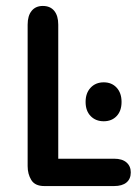

<svg xmlns="http://www.w3.org/2000/svg" viewBox="-20 -626 460 646"><path d="M176 -92V-543Q176 -573 162.5 -589.5Q149 -606 124 -606Q100 -606 86.5 -589.5Q73 -573 73 -543V-67Q73 -40 85.5 -20Q98 0 129 0H364Q391 0 405.5 -12Q420 -24 420 -46Q420 -67 405.5 -79.5Q391 -92 364 -92ZM329 -349Q302 -349 285 -331Q268 -313 268 -283Q268 -253 285 -235.5Q302 -218 329 -218Q356 -218 372.5 -235.5Q389 -253 389 -283Q389 -313 372.5 -331Q356 -349 329 -349Z"/></svg>

Font: Beiruti SemiBold
Style: Regular
Weight: 600
Designer: Arlette Boutros
Foundry: Boutros
Version: Version 1.41